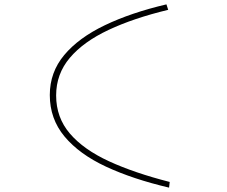

<svg xmlns="http://www.w3.org/2000/svg" viewBox="-20 -755 1040 879"><path d="M754 104Q588 65 465.5 8Q343 -49 275.5 -130Q208 -211 208 -320Q208 -424 274 -503Q340 -582 460 -639.5Q580 -697 742 -735L750 -710Q592 -672 477 -618Q362 -564 299.5 -490Q237 -416 237 -318Q237 -217 300 -143.5Q363 -70 479.5 -16.5Q596 37 757 78Z"/></svg>

Font: Inconsolata UltraExpanded ExtraLight
Style: Regular
Weight: 200
Width: 9
Monospace: yes
Designer: Raph Levien, Cyreal, Brenton Simpson
Foundry: Raph Levien, Cyreal, Google
Version: Version 3.001; ttfautohint (v1.8.2.53-6de2)